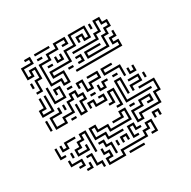

<svg xmlns="http://www.w3.org/2000/svg" viewBox="-157 -837 1003 1008"><g transform="rotate(-30 345.0 -333.0)"><path d="M83 -492V-504H107V-564H137V-612H119V-582H77V-654H137V-672H113V-684H149V-642H89V-594H107V-624H149V-552H119V-492ZM227 -462V-492H167V-624H227V-654H287V-684H359V-642H323V-654H347V-672H299V-642H239V-612H179V-504H239V-474H257V-522H197V-564H317V-624H377V-684H479V-612H437V-642H419V-618H407V-654H449V-624H467V-672H389V-612H329V-552H209V-534H269V-462ZM173 -672V-684H263V-672ZM407 -522V-564H503V-552H419V-534H527V-594H557V-624H587V-642H557V-672H539V-612H509V-582H353V-594H497V-624H527V-684H569V-654H599V-612H569V-582H539V-522ZM497 -648V-678H509V-648ZM173 -642V-654H203V-642ZM257 -582V-618H269V-594H287V-618H299V-582ZM203 -582V-594H233V-582ZM323 -492V-504H587V-522H557V-564H587V-588H599V-552H569V-534H599V-492ZM353 -522V-534H377V-552H353V-564H389V-522ZM77 -528V-558H89V-528ZM293 -522V-534H323V-522ZM137 -402V-498H149V-414H197V-462H179V-438H167V-474H209V-402ZM47 -372V-414H77V-468H89V-402H59V-384H107V-468H119V-372ZM233 -432V-444H263V-432ZM317 -372V-432H299V-408H287V-444H329V-384H347V-414H407V-432H353V-444H419V-402H359V-372ZM527 -348V-402H437V-444H503V-432H449V-414H539V-348ZM77 -282V-354H137V-378H149V-342H89V-294H137V-324H197V-384H227V-414H269V-384H299V-342H269V-282H227V-348H239V-294H257V-354H287V-372H257V-402H239V-372H209V-312H149V-282ZM377 -342V-378H389V-354H407V-384H443V-372H419V-342ZM473 -372V-384H503V-372ZM557 -342V-378H569V-354H587V-378H599V-342ZM167 -348V-378H179V-348ZM323 -342V-354H353V-342ZM467 -222V-354H509V-258H497V-342H479V-234H623V-222ZM47 -288V-348H59V-288ZM317 -282V-312H299V-288H287V-324H329V-294H377V-312H353V-324H389V-282ZM413 -222V-234H437V-312H419V-252H383V-264H407V-324H449V-222ZM527 -258V-294H587V-312H533V-324H599V-282H539V-258ZM617 -288V-318H629V-288ZM173 -282V-294H203V-282ZM467 -102V-174H527V-204H599V-162H563V-174H587V-192H539V-162H479V-114H497V-144H617V-204H647V-252H563V-264H659V-192H629V-132H509V-102ZM287 -102V-132H227V-204H269V-174H329V-144H437V-192H419V-162H353V-174H407V-204H449V-132H317V-162H257V-192H239V-144H299V-114H383V-102ZM47 -162V-198H59V-174H77V-204H143V-192H89V-162ZM197 -78V-192H179V-162H149V-132H119V-114H167V-138H179V-102H107V-144H137V-174H167V-204H209V-78ZM473 -192V-204H503V-192ZM17 -132V-198H29V-144H53V-132ZM77 -108V-138H89V-108ZM287 -18V-72H257V-102H233V-114H269V-84H299V-18ZM407 -42V-114H449V-84H473V-72H437V-102H419V-54H443V-42ZM557 -78V-114H599V-78H587V-102H569V-78ZM83 -42V-54H107V-72H47V-108H59V-84H119V-42ZM197 12V-12H167V-72H143V-84H179V-24H209V12ZM227 18V-24H257V-42H227V-78H239V-54H269V-12H239V6H317V-24H467V-54H497V-84H539V-12H503V-24H527V-72H509V-42H479V-12H329V18ZM347 -48V-84H389V-48H377V-72H359V-48ZM317 -48V-78H329V-48ZM113 -12V-24H137V-48H149V-12ZM353 18V6H443V18Z"/></g></svg>

Font: Rubik Maze
Style: Regular
Weight: 400
Designer: Hubert and Fischer, NaN
Foundry: Hubert and Fischer, NaN
Version: Version 2.200